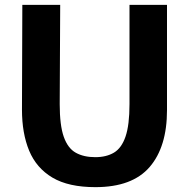

<svg xmlns="http://www.w3.org/2000/svg" viewBox="-20 -763 778 791"><path d="M373 8Q262.5 8 196.2 -31.2Q130 -70.5 100.2 -142Q70.5 -213.5 70.5 -311.5L72 -743H228L226 -334Q226 -246.5 242.8 -199.2Q259.5 -152 292.2 -133.8Q325 -115.5 372.5 -115.5Q418 -115.5 449.5 -134.2Q481 -153 497.2 -200.5Q513.5 -248 513.5 -334V-743H668V-309Q668 -158 596.5 -75Q525 8 373 8Z"/></svg>

Font: Merriweather Sans
Style: Bold
Weight: 700
Designer: Eben Sorkin
Foundry: Eben Sorkin
Version: Version 1.008; ttfautohint (v1.7.19-72a1) -l 8 -r 50 -G 200 